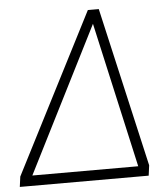

<svg xmlns="http://www.w3.org/2000/svg" viewBox="-68 -792 731 840"><g transform="rotate(-5 297.5 -372.5)"><path d="M-15 0H551L557 -45L397 -745H349L-9 -45ZM44 -45 366 -683 509 -45Z"/></g></svg>

Font: Mluvka ExtraLight
Style: Italic
Weight: 200
Italic angle: -8°
Designer: Modified by Jiří Krblich, Original typeface by Gumpita Rahayu
Foundry: Gumpita Rahayu & Jiří Krblich
Version: Version 2.000;Glyphs 3.1.1 (3134)